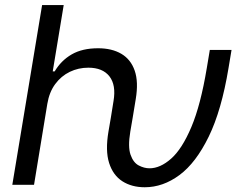

<svg xmlns="http://www.w3.org/2000/svg" viewBox="-20 -748 986 777"><path d="M29.8 0 150.4 -727.5H237.8L193.4 -459H201.2Q227.1 -502.9 270 -527.8Q313 -552.7 377 -552.7Q432.6 -552.7 470.9 -530.3Q509.3 -507.8 525.1 -462.2Q541 -416.5 529.3 -346.7L517.1 -272.5H428.7L439.5 -339.8Q450.2 -403.8 422.9 -439Q395.5 -474.1 337.4 -474.1Q297.4 -474.1 262.5 -457.3Q227.5 -440.4 203.4 -407.7Q179.2 -375 171.4 -327.1L117.7 0ZM565.9 9.8Q513.2 9.8 475.3 -14.4Q437.5 -38.6 421.6 -88.4Q405.8 -138.2 418.9 -215.3L428.7 -272.5H517.1L507.3 -215.3Q497.1 -153.8 508.3 -121.8Q519.5 -89.8 541.5 -78.4Q563.5 -66.9 585 -66.9Q628.4 -66.9 672.6 -106Q716.8 -145 754.4 -233.9Q792 -322.8 816.9 -472.7L829.1 -545.9H917L904.8 -472.7Q876.5 -301.3 824.7 -195.1Q772.9 -88.9 706.3 -39.6Q639.6 9.8 565.9 9.8Z"/></svg>

Font: Inter 17pt
Style: Italic
Weight: 400
Italic angle: -9.3988°
Version: Version 4.001;git-66647c0bb